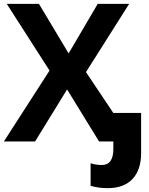

<svg xmlns="http://www.w3.org/2000/svg" viewBox="-20 -734 771 996"><path d="M667 0 426 -360 650 -714H487L336 -457L182 -714H15L237 -368L0 0H162L328 -270L494 0ZM712 61V-148H568V39C568 94 548 122 508 122C489 122 469 119 450 113V230C477 238 507 242 540 242C652 242 712 174 712 61Z"/></svg>

Font: Passageway
Style: Regular
Weight: 700
Foundry: Ascender Corporation
Version: Version 1.11